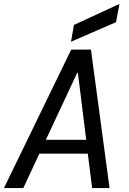

<svg xmlns="http://www.w3.org/2000/svg" viewBox="-31 -951 651 971"><path d="M-11 0 329 -700H429L523 0H435L413 -174H168L87 0ZM359 -582 201 -244H405L363 -582ZM328 -740 343 -825 573 -931 556 -839Z"/></svg>

Font: DM Mono
Style: Italic
Weight: 400
Italic angle: -10°
Designer: Colophon Foundry
Foundry: Colophon Foundry
Version: Version 1.000; ttfautohint (v1.8.2.53-6de2)